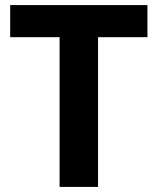

<svg xmlns="http://www.w3.org/2000/svg" viewBox="-20 -734 619 754"><path d="M365 0V-588H559V-714H20V-588H214V0Z"/></svg>

Font: Noto Kufi Arabic
Style: Bold
Weight: 700
Designer: Monotype Design Team, David Williams, Khaled Hosny
Foundry: Google LLC
Version: Version 2.109